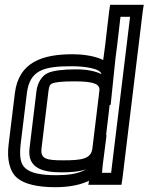

<svg xmlns="http://www.w3.org/2000/svg" viewBox="-20 -745 619 800"><path d="M283 -519C156 -519 58 -486 42 -357L16 -144C8 -81 20 -30 52 -3C82 22 137 35 210 35C262 35 308 27 342 12C345 11 348 10 351 8L348 25H373H461H486L490 0L575 -700L579 -725H554H464H439L435 -700L418 -555C416 -540 413 -520 410 -495C372 -514 317 -519 283 -519ZM243 -77C172 -77 148 -83 153 -127L182 -366C185 -388 188 -392 197 -397C210 -403 239 -406 291 -406C374 -406 398 -394 394 -366L365 -127C360 -82 319 -77 243 -77ZM422 -182 437 -308H441L454 -433C459 -487 464 -528 468 -555L482 -675H522L443 -25H405L408 -57L424 -182H422ZM237 -27C272 -27 309 -29 340 -40C336 -38 332 -36 326 -33C299 -21 264 -15 216 -15C149 -15 109 -24 87 -43C66 -60 60 -90 66 -144L92 -357C104 -451 159 -469 277 -469C329 -469 397 -461 403 -436C377 -449 341 -456 297 -456C243 -456 202 -451 180 -441C154 -430 136 -399 132 -366L103 -127C93 -42 161 -27 237 -27Z"/></svg>

Font: Gamestation Display Outline
Style: Italic
Weight: 400
Designer: Jonas Hecksher
Foundry: Jonas Hecksher, Playtypeª, e-types AS
Version: Version 1.003